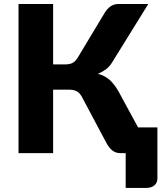

<svg xmlns="http://www.w3.org/2000/svg" viewBox="-20 -748 792 938"><path d="M749 -125.5V124Q749 145 734.2 157.5Q719.5 170 696 170H594V0H568Q545.5 0 530 -12Q514.5 -24 501.5 -46.5L380.5 -274Q368.5 -296 353.5 -303Q338.5 -310 315.5 -310H239.5V0H70.5V-728.5H239.5V-433.5H301.5Q320.5 -433.5 334.2 -440.5Q348 -447.5 359.5 -466L491.5 -685.5Q503 -704.5 519.5 -716.5Q536 -728.5 559.5 -728.5H704.5L527 -442Q514.5 -422 497 -409Q479.5 -396 458.5 -387.5Q492 -378.5 515.5 -357.8Q539 -337 559.5 -300.5L654.5 -125.5Z"/></svg>

Font: Lato ExtraBold
Style: Regular
Weight: 800
Designer: Lukasz Dziedzic with Adam Twardoch and Botio Nikoltchev
Foundry: tyPoland Lukasz Dziedzic
Version: Version 2.015; 2015-08-06; http://www.latofonts.com/